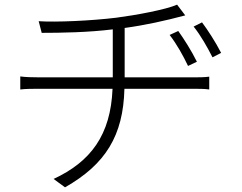

<svg xmlns="http://www.w3.org/2000/svg" viewBox="-20 -760 1040 824"><path d="M515 -428V-640C603 -652 689 -671 775 -694L740 -740C693 -719 564 -695 479 -684C373 -671 220 -664 146 -669L159 -619C242 -619 360 -621 464 -634V-428H152C121 -428 86 -429 67 -432V-376C90 -379 121 -379 153 -379H463C455 -180 369 -66 210 8L259 44C433 -55 509 -178 514 -379H807C830 -379 859 -379 878 -376V-431C858 -428 828 -428 805 -428ZM811 -646C842 -607 869 -559 892 -514L929 -533C905 -580 871 -632 847 -664ZM825 -495C802 -542 768 -595 745 -627L708 -610C739 -570 766 -521 787 -477Z"/></svg>

Font: Spoqa Han Sans Neo Light
Style: Regular
Weight: 300
Designer: [Spoqa Han Sans Neo] Dong-huui Kim  Younghwa Kang  Yujin Lee  [Noto Sans] Ryoko NISHIZUKA  (kana & ideographs); Paul D. 
Foundry: Spoqa (http://www.spoqa-han-sans.com)
Version: Version 1.000